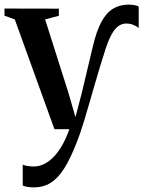

<svg xmlns="http://www.w3.org/2000/svg" viewBox="-26 -560 622 832"><path d="M121 252Q105 252 92.2 249.8Q79.5 247.5 72.5 244V153.5Q79.5 157 93 159.2Q106.5 161.5 120 161.5Q145.5 161.5 168.2 149.2Q191 137 210.8 115.2Q230.5 93.5 246.5 64Q262.5 34.5 274.5 0H210L38 -476L-6.5 -492V-523L229 -522.5V-491.5L169.5 -476L270.5 -158L301 -52.5L328 -155.5L376.5 -359.5Q392 -425 413.2 -464.8Q434.5 -504.5 463.8 -522.2Q493 -540 531.5 -540Q544 -540 555.5 -538Q567 -536 575 -532V-439Q562.5 -448 549.8 -453Q537 -458 520.5 -458Q503 -458 487.8 -447.5Q472.5 -437 458.8 -413Q445 -389 431.5 -348Q421.5 -317 409.2 -277Q397 -237 384.5 -193.8Q372 -150.5 360.2 -109.8Q348.5 -69 338.5 -36.2Q328.5 -3.5 322 15Q294 95 265.5 147.5Q237 200 202.5 226Q168 252 121 252Z"/></svg>

Font: Merriweather 96pt SemiBold
Style: Regular
Weight: 600
Version: Version 2.100